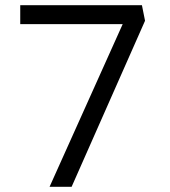

<svg xmlns="http://www.w3.org/2000/svg" viewBox="-20 -720 655 740"><path d="M171 0 465 -654 478 -627H58V-700H527L539 -640L256 0Z"/></svg>

Font: Lexend Mega Light
Style: Regular
Weight: 300
Version: Version 1.007